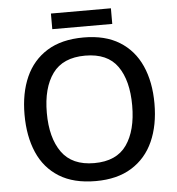

<svg xmlns="http://www.w3.org/2000/svg" viewBox="-58 -915 901 979"><g transform="rotate(-5 392.5 -425.5)"><path d="M725 -358Q725 -247 688 -164.5Q651 -82 577 -36Q503 10 393 10Q280 10 206 -36Q132 -82 96 -165Q60 -248 60 -359Q60 -469 96.5 -551Q133 -633 207 -679Q281 -725 394 -725Q504 -725 577.5 -679.5Q651 -634 688 -551.5Q725 -469 725 -358ZM174 -358Q174 -230 227 -156Q280 -82 393 -82Q507 -82 559 -156Q611 -230 611 -358Q611 -486 559.5 -559Q508 -632 394 -632Q280 -632 227 -559Q174 -486 174 -358ZM546 -861V-781H239V-861Z"/></g></svg>

Font: Noto Sans Myanmar Medium
Style: Regular
Weight: 500
Designer: Monotype Design Team
Foundry: Monotype Imaging Inc.
Version: Version 2.107; ttfautohint (v1.8.4.7-5d5b)